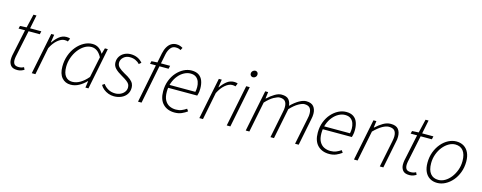

<svg xmlns="http://www.w3.org/2000/svg" viewBox="-30 -1433 5392 2147"><g transform="rotate(15 2666.0 -359.5)"><path d="M172 8Q117 8 95 -20.5Q73 -49 73 -88Q73 -101 74 -111.5Q75 -122 77 -135L142 -444H67L75 -476L151 -480L188 -637H223L191 -480H321L313 -444H183L118 -132Q117 -123 115.5 -114.5Q114 -106 114 -95Q114 -62 128.5 -45Q143 -28 180 -28Q196 -28 211 -32Q226 -36 238 -43L251 -16Q237 -7 217 0.5Q197 8 172 8Z M339 0 436 -480H470L456 -389H460Q489 -432 526.5 -462Q564 -492 610 -492Q620 -492 631.5 -490.5Q643 -489 653 -484L637 -447Q630 -450 621.5 -451.5Q613 -453 599 -453Q561 -453 518.5 -417.5Q476 -382 444 -318L381 0Z M790 12Q727 12 688.5 -32.5Q650 -77 650 -161Q650 -230 671.5 -290.5Q693 -351 730.5 -396Q768 -441 815 -466.5Q862 -492 911 -492Q954 -492 985 -470.5Q1016 -449 1035 -414H1038L1057 -480H1091L995 0H960L971 -76H967Q931 -38 885.5 -13Q840 12 790 12ZM799 -24Q846 -24 891.5 -51Q937 -78 979 -128L1029 -369Q1003 -416 973.5 -436Q944 -456 910 -456Q867 -456 828 -431.5Q789 -407 758.5 -366.5Q728 -326 710 -274.5Q692 -223 692 -169Q692 -96 721 -60Q750 -24 799 -24Z M1292 12Q1258 12 1227 0.5Q1196 -11 1171 -31Q1146 -51 1132 -77L1158 -95Q1179 -64 1215 -43.5Q1251 -23 1297 -23Q1330 -23 1358 -36Q1386 -49 1403 -72Q1420 -95 1420 -124Q1420 -144 1412 -159.5Q1404 -175 1382 -192Q1360 -209 1318 -233Q1268 -261 1239.5 -290.5Q1211 -320 1211 -360Q1211 -399 1230.5 -429Q1250 -459 1283 -475.5Q1316 -492 1355 -492Q1397 -492 1432 -476.5Q1467 -461 1493 -430L1468 -408Q1448 -431 1419 -444Q1390 -457 1353 -457Q1310 -457 1280.5 -430Q1251 -403 1251 -367Q1251 -335 1275 -312.5Q1299 -290 1340 -267Q1388 -242 1414 -220.5Q1440 -199 1450 -177.5Q1460 -156 1460 -131Q1460 -87 1438 -55Q1416 -23 1377.5 -5.5Q1339 12 1292 12Z M1569 0 1657 -444H1589L1597 -476L1665 -480L1687 -590Q1697 -637 1716 -668.5Q1735 -700 1761.5 -715.5Q1788 -731 1819 -731Q1844 -731 1862 -724.5Q1880 -718 1894 -709L1878 -680Q1866 -688 1852.5 -691.5Q1839 -695 1819 -695Q1783 -695 1760 -664.5Q1737 -634 1728 -590L1706 -480H1812L1804 -444H1698L1610 0Z M1994 12Q1910 12 1860 -38.5Q1810 -89 1810 -186Q1810 -254 1831.5 -310Q1853 -366 1889 -406.5Q1925 -447 1969 -469.5Q2013 -492 2060 -492Q2112 -492 2144 -470Q2176 -448 2190 -409.5Q2204 -371 2204 -322Q2204 -305 2202.5 -289.5Q2201 -274 2197.5 -261Q2194 -248 2191 -237H1843L1850 -272H2160Q2163 -287 2164.5 -300Q2166 -313 2166 -328Q2166 -360 2155.5 -389.5Q2145 -419 2121 -437.5Q2097 -456 2056 -456Q2019 -456 1982.5 -436.5Q1946 -417 1916.5 -381.5Q1887 -346 1869 -297Q1851 -248 1851 -191Q1851 -129 1871.5 -92.5Q1892 -56 1925.5 -40Q1959 -24 1999 -24Q2036 -24 2065 -36Q2094 -48 2120 -66L2138 -40Q2110 -19 2074.5 -3.5Q2039 12 1994 12Z M2279 0 2376 -480H2410L2396 -389H2400Q2429 -432 2466.5 -462Q2504 -492 2550 -492Q2560 -492 2571.5 -490.5Q2583 -489 2593 -484L2577 -447Q2570 -450 2561.5 -451.5Q2553 -453 2539 -453Q2501 -453 2458.5 -417.5Q2416 -382 2384 -318L2321 0Z M2596 0 2693 -480H2734L2638 0ZM2739 -596Q2725 -596 2715 -605.5Q2705 -615 2705 -629Q2705 -649 2718.5 -661.5Q2732 -674 2747 -674Q2761 -674 2771 -665Q2781 -656 2781 -640Q2781 -621 2768.5 -608.5Q2756 -596 2739 -596Z M2816 0 2913 -480H2947L2937 -404H2941Q2981 -442 3023 -467Q3065 -492 3100 -492Q3160 -492 3184.5 -462.5Q3209 -433 3211 -392Q3261 -441 3306 -466.5Q3351 -492 3386 -492Q3446 -492 3472.5 -459.5Q3499 -427 3499 -375Q3499 -357 3497 -344Q3495 -331 3491 -310L3429 0H3387L3449 -304Q3454 -327 3455.5 -339.5Q3457 -352 3457 -366Q3457 -411 3437.5 -433Q3418 -455 3374 -455Q3350 -455 3307.5 -431.5Q3265 -408 3214 -354L3143 0H3102L3163 -304Q3168 -327 3169.5 -339.5Q3171 -352 3171 -366Q3171 -411 3151.5 -433Q3132 -455 3088 -455Q3065 -455 3022 -431.5Q2979 -408 2929 -354L2858 0Z M3784 12Q3700 12 3650 -38.5Q3600 -89 3600 -186Q3600 -254 3621.5 -310Q3643 -366 3679 -406.5Q3715 -447 3759 -469.5Q3803 -492 3850 -492Q3902 -492 3934 -470Q3966 -448 3980 -409.5Q3994 -371 3994 -322Q3994 -305 3992.5 -289.5Q3991 -274 3987.5 -261Q3984 -248 3981 -237H3633L3640 -272H3950Q3953 -287 3954.5 -300Q3956 -313 3956 -328Q3956 -360 3945.5 -389.5Q3935 -419 3911 -437.5Q3887 -456 3846 -456Q3809 -456 3772.5 -436.5Q3736 -417 3706.5 -381.5Q3677 -346 3659 -297Q3641 -248 3641 -191Q3641 -129 3661.5 -92.5Q3682 -56 3715.5 -40Q3749 -24 3789 -24Q3826 -24 3855 -36Q3884 -48 3910 -66L3928 -40Q3900 -19 3864.5 -3.5Q3829 12 3784 12Z M4069 0 4166 -480H4200L4190 -404H4194Q4235 -442 4278 -467Q4321 -492 4365 -492Q4427 -492 4453 -459.5Q4479 -427 4479 -375Q4479 -357 4477.5 -344Q4476 -331 4471 -310L4409 0H4368L4430 -304Q4434 -327 4436 -339.5Q4438 -352 4438 -366Q4438 -411 4418 -433Q4398 -455 4352 -455Q4321 -455 4278.5 -431.5Q4236 -408 4182 -354L4111 0Z M4711 8Q4656 8 4634 -20.5Q4612 -49 4612 -88Q4612 -101 4613 -111.5Q4614 -122 4616 -135L4681 -444H4606L4614 -476L4690 -480L4727 -637H4762L4730 -480H4860L4852 -444H4722L4657 -132Q4656 -123 4654.5 -114.5Q4653 -106 4653 -95Q4653 -62 4667.5 -45Q4682 -28 4719 -28Q4735 -28 4750 -32Q4765 -36 4777 -43L4790 -16Q4776 -7 4756 0.5Q4736 8 4711 8Z M5034 12Q4984 12 4947.5 -10.5Q4911 -33 4891.5 -75.5Q4872 -118 4872 -178Q4872 -246 4893.5 -303Q4915 -360 4951 -402.5Q4987 -445 5032.5 -468.5Q5078 -492 5125 -492Q5175 -492 5211.5 -469.5Q5248 -447 5268 -404.5Q5288 -362 5288 -302Q5288 -235 5266.5 -177.5Q5245 -120 5209 -78Q5173 -36 5127.5 -12Q5082 12 5034 12ZM5038 -24Q5077 -24 5114 -45.5Q5151 -67 5180.5 -105Q5210 -143 5228 -192Q5246 -241 5246 -297Q5246 -375 5213.5 -415.5Q5181 -456 5122 -456Q5084 -456 5046.5 -434.5Q5009 -413 4979 -375.5Q4949 -338 4931 -288.5Q4913 -239 4913 -184Q4913 -106 4945.5 -65Q4978 -24 5038 -24Z"/></g></svg>

Font: Source Sans 3 Light
Style: Italic
Weight: 300
Italic angle: -11°
Designer: Paul D. Hunt
Foundry: Adobe
Version: Version 3.046;hotconv 1.0.118;makeotfexe 2.5.65603